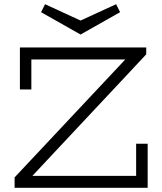

<svg xmlns="http://www.w3.org/2000/svg" viewBox="-20 -898 776 918"><path d="M75.2 -470.2V-670.9H679.2V-638.2L134.8 -57.1H630.9V-210.9H686V0H49.8V-49.8L579.1 -613.8H129.9V-470.2ZM554.2 -839.8 365.2 -732.9 176.3 -839.8 195.3 -877.9 365.2 -799.8 535.2 -877.9Z"/></svg>

Font: Stint Ultra Expanded
Style: Regular
Weight: 400
Width: 7
Designer: Astigmatic (AOETI)
Foundry: Astigmatic (AOETI)
Version: Version 1.000